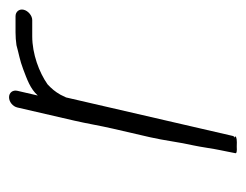

<svg xmlns="http://www.w3.org/2000/svg" viewBox="-78 -468 531 414"><g transform="rotate(-90 187.0 -260.5)"><path d="M162.7 -488 134.3 -365C128.2 -338.8 123.5 -309.8 117.3 -283L98.6 -202C91.5 -171.3 87.9 -138.3 80.9 -108C78 -95.2 73.2 -61.4 70.8 -51C69.1 -44 65.8 -25 64.2 -18C63.5 -15.3 68.3 -14.3 78.5 -15C92.3 -14.3 99.5 -15.3 100.2 -18L100.4 -19H97.4C99.7 -20.3 101.1 -22 101.5 -24L184.4 -383L190.2 -395C196.9 -406.9 203.5 -414.4 212.7 -423C238.5 -441.1 278.2 -456 316.3 -456H351.3C360.8 -456 371.3 -464.9 373.5 -474.5C375.8 -484.2 369.1 -492 359.6 -492H324.6C315.3 -492 306.1 -491.3 297.1 -490C277.9 -484.6 264.9 -483 245.3 -475.5C223.5 -467.2 203.2 -460.4 188.5 -444L198.7 -488C201 -498.1 194.6 -506 184.8 -506C175 -506 165 -498.1 162.7 -488Z"/></g></svg>

Font: HoneyBee
Style: LitIt
Weight: 300
Foundry: Cannot Into Space Fonts
Version: Version 0.89